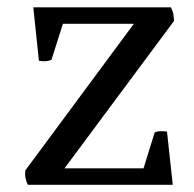

<svg xmlns="http://www.w3.org/2000/svg" viewBox="-20 -515 540 535"><path d="M456.1 -494.6Q464.8 -479 464.8 -456.5L159.7 -45.9H379.9L411.1 -146Q418.9 -149.4 428 -149.4Q437 -149.4 445.3 -148.4L461.4 0H57.6Q47.4 -20.5 50.8 -40.5L353 -448.7H155.3L123.5 -348.6Q109.9 -341.8 88.4 -345.7L72.8 -494.6Z"/></svg>

Font: Trykker
Style: Regular
Weight: 400
Designer: Magnus Gaarde
Foundry: Magnus Gaarde
Version: Version 1.001